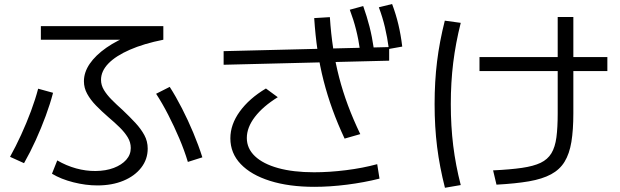

<svg xmlns="http://www.w3.org/2000/svg" viewBox="-20 -870 3040 941"><path d="M457.5 38.8Q400.2 38.8 339.5 23.4Q278.9 8.1 234.7 -18.6L260.6 -83.8Q304.6 -58.1 352.9 -44.7Q401.2 -31.4 448.5 -31.9Q498.8 -32.4 537.5 -47Q576.2 -61.7 598.6 -86.8Q620.9 -111.8 620.9 -144.6Q620.9 -172.5 606 -197Q591.1 -221.5 566.5 -245.7Q541.9 -269.9 511.5 -295.5Q477.7 -324.9 450.5 -352.8Q423.4 -380.7 407.4 -409.9Q391.3 -439 391.3 -471.7Q391.3 -515.5 419.7 -557.3Q448.2 -599 501.5 -636.3Q554.8 -673.5 629.6 -701.9L644.8 -675.3H180.3V-741.8H780.5V-675.3Q684.8 -656.3 616.2 -626.2Q547.6 -596.2 511.4 -558.9Q475.1 -521.5 475.1 -478.7Q475.1 -452.8 489.3 -429.1Q503.4 -405.5 527.4 -381.3Q551.4 -357.1 581.1 -330.6Q615.4 -298.2 643.3 -268.1Q671.1 -238.1 687.5 -207.8Q703.9 -177.5 703.9 -141.8Q703.9 -89.4 672.2 -48.4Q640.4 -7.3 584.9 15.7Q529.3 38.8 457.5 38.8ZM29.2 -101.4Q57.4 -152.2 83.7 -209.6Q110 -267 131.8 -325.4Q153.5 -383.8 167 -435.3L240 -415.2Q226 -361.3 204 -301.8Q182 -242.2 155.2 -183.1Q128.3 -123.9 97.8 -70.3ZM900.7 -76.4Q883.7 -132.9 858.6 -191.9Q833.5 -250.9 804.5 -307.3Q775.6 -363.7 745.1 -410.4L811.8 -444.2Q842 -397.1 871.8 -339Q901.6 -280.8 927.3 -219.5Q953 -158.2 971.8 -98.9Z M1520.7 45.7Q1396.3 45.7 1303.5 16.5Q1210.6 -12.7 1159.8 -66Q1109 -119.3 1109 -192.3Q1109 -259.7 1155.1 -323.5Q1201.3 -387.3 1283.3 -436.3L1341.4 -393.6Q1268.7 -348.6 1229.2 -297Q1189.7 -245.3 1189.7 -193.7Q1189.7 -142.3 1229.5 -104.5Q1269.4 -66.7 1343.3 -46.2Q1417.3 -25.7 1519.3 -25.7Q1594.3 -25.7 1675.6 -35.9Q1757 -46 1828.7 -65.4L1840 5.4Q1764.7 24.4 1681 35Q1597.3 45.7 1520.7 45.7ZM1668.9 -190.7Q1634.9 -263.3 1609.6 -333.2Q1584.3 -403 1565.9 -474.7Q1547.6 -546.3 1536.4 -622.2Q1525.3 -698 1519.9 -781.3L1596.7 -786Q1602 -704.3 1613.2 -631.7Q1624.3 -559 1642.2 -490.3Q1660 -421.7 1685.5 -353.3Q1711 -285 1745.7 -212.7ZM1887.3 -572.6 1076 -552.6V-619.3L1887.3 -639.3ZM1745.3 -619.3Q1737.3 -676.3 1725 -725Q1712.7 -773.7 1694.3 -822.3L1760.1 -840.3Q1778.1 -789.7 1790.9 -739.8Q1803.7 -690 1812.1 -631.7ZM1886 -630Q1878 -688.3 1866.5 -736.8Q1855 -785.3 1836.7 -834.3L1901.7 -850.3Q1920.4 -800.7 1932.4 -750.3Q1944.4 -700 1951.4 -641.7Z M2396.7 -35Q2480.7 -39 2537.7 -47.2Q2594.6 -55.4 2629.5 -72Q2664.3 -88.7 2682.5 -118.9Q2700.6 -149 2707 -196.8Q2713.3 -244.7 2713.3 -315V-786.7H2790V-315Q2790 -233 2780.4 -174.5Q2770.7 -116 2747 -77.3Q2723.4 -38.7 2680.7 -15.7Q2638 7.3 2572.4 18.7Q2506.7 30 2413.3 35ZM2330 -521.6V-590.4H2956.7V-521.6ZM2160.7 50.3Q2134.7 -51.7 2122.3 -150Q2110 -248.3 2110 -360Q2110 -470.3 2122 -568.2Q2134 -666 2160 -768.7L2238.1 -758Q2213.1 -658.7 2201.2 -562.5Q2189.4 -466.3 2189.4 -360Q2189.4 -252.7 2201.2 -156.3Q2213.1 -60 2238.1 37Z"/></svg>

Font: M PLUS 1 Thin
Style: Regular
Weight: 100
Designer: Coji Morishita
Foundry: UNDERFOREST DESIGN
Version: Version 1.001